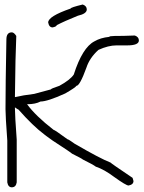

<svg xmlns="http://www.w3.org/2000/svg" viewBox="-20 -838 625 835"><path d="M31.2 -697.3Q41 -697.3 50.8 -681.6Q46.9 -599.6 44.9 -416H46.9Q79.6 -423.8 128.9 -429.7L201.2 -449.2Q201.2 -452.6 238.3 -464.8Q284.7 -490.2 300.8 -513.7Q338.4 -631.3 390.6 -658.2Q417 -673.8 455.1 -677.7Q455.1 -681.2 478.5 -681.6H486.3Q515.6 -681.6 566.4 -683.6Q584 -677.2 584 -662.1Q584 -640.6 533.2 -640.6H486.3Q451.2 -640.6 408.2 -621.1Q369.6 -586.4 355.5 -543Q327.1 -464.8 312.5 -464.8Q308.6 -457.5 263.7 -431.6Q186.5 -396.5 156.2 -396.5Q133.8 -384.8 99.6 -384.8H97.7Q134.3 -334.5 212.9 -273.4Q217.8 -273.4 273.4 -232.4Q277.8 -232.4 304.7 -212.9Q416.5 -147.9 460.9 -130.9Q460.9 -128.9 556.6 -64.5L560.5 -50.8Q560.5 -35.2 539.1 -31.2Q528.3 -31.2 476.6 -68.4Q433.1 -101.1 396.5 -113.3Q386.2 -121.6 339.8 -144.5Q339.8 -146.5 293 -169.9Q293 -171.9 209 -226.6Q171.9 -252.9 171.9 -253.9Q123.5 -290 60.5 -361.3Q58.6 -361.3 44.9 -371.1V-367.2Q44.9 -336.9 52.7 -230.5V-44.9Q49.3 -23.4 31.2 -23.4Q15.6 -23.4 11.7 -44.9V-226.6Q3.9 -333 3.9 -363.3Q3.9 -464.8 7.8 -666Q7.8 -697.3 31.2 -697.3ZM339.8 -818.4Q357.4 -812 357.4 -796.9Q357.4 -778.3 318.4 -769.5Q259.3 -745.6 226.6 -728.5Q226.6 -722.7 209 -718.8Q193.4 -718.8 189.5 -740.2Q189.5 -767.1 287.1 -800.8Q287.1 -805.7 339.8 -818.4Z"/></svg>

Font: CEF Fonts CJK
Style: Regular
Weight: 400
Designer: PartyBoss (派对大魔王)
Version: Release 2.25